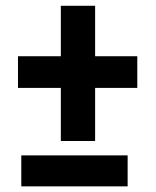

<svg xmlns="http://www.w3.org/2000/svg" viewBox="-20 -661 552 678"><path d="M430.7 -112.3V-2.9H55.2V-112.3ZM315.9 -640.6V-462.4H464.8V-350.6H315.9V-163.1H194.8V-350.6H43.5V-462.4H194.8V-640.6Z"/></svg>

Font: Ufes Sans
Style: Bold
Weight: 700
Designer: Ricardo Esteves & Filipe Motta
Foundry: ProDesignUfes - Ricardo Esteves, Filipe Motta (This is a derivative work, based on Roboto family, by Christian Robertson
Version: Version 2.0